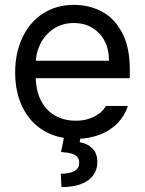

<svg xmlns="http://www.w3.org/2000/svg" viewBox="-20 -557 593 785"><path d="M158.7 -22.9C196.1 -0.5 239.9 10.7 290 10.7C325.8 10.7 358.4 5 387.7 -6.3C417 -17.7 441.4 -33.5 460.9 -53.7C480.5 -73.9 494.5 -97.3 502.9 -124H413.1C406.6 -112.3 397.6 -102.1 386.2 -93.3C374.8 -84.5 361 -77.3 344.7 -71.8C328.5 -66.2 310.2 -63.5 290 -63.5C257.5 -63.5 228.8 -70.6 204.1 -85C179.4 -99.3 160.2 -120.3 146.5 -147.9C132.8 -175.6 126 -209 126 -248V-295.9C126 -325.2 132.5 -352.7 145.5 -378.4C158.5 -404.1 176.8 -424.6 200.2 -439.9C223.6 -455.2 251 -462.9 282.2 -462.9C310.9 -462.9 336.1 -456.2 357.9 -442.9C379.7 -429.5 396.5 -411.3 408.2 -388.2C419.9 -365.1 425.8 -338.5 425.8 -308.6H100.6V-237.3H510.7V-272.5C510.7 -334.3 500 -385.1 478.5 -424.8C457 -464.5 429 -493.2 394.5 -510.7C360 -528.3 322.6 -537.1 282.2 -537.1C234.7 -537.1 192.9 -525.6 156.7 -502.4C120.6 -479.3 92.4 -446.8 72.3 -404.8C52.1 -362.8 42 -314.8 42 -260.7C42 -206.7 52.1 -159.2 72.3 -118.2C92.4 -77.1 121.3 -45.4 158.7 -22.9ZM310.5 -2.9H243.2L229.5 64.5C248.4 65.8 263 68 273.4 71.3C283.9 74.5 291.5 79.1 296.4 85C301.3 90.8 303.7 99 303.7 109.4C303.7 124.3 297 135.4 283.7 142.6C270.3 149.7 252 153.3 228.5 153.3L231.4 208C262.7 208 289.4 203.8 311.5 195.3C333.7 186.8 350.3 175 361.3 159.7C372.4 144.4 377.9 126.6 377.9 106.4C377.9 81.7 371.1 62.7 357.4 49.3C343.8 36 326.5 27.7 305.7 24.4Z"/></svg>

Font: Pretendard Variable
Style: Regular
Weight: 400
Designer: Base glyphs from Inter by Rasmus Andersson; Hangeul glyphs from Noto Sans CJK(Source Han Sans) by Jang Soo-young and Kan
Foundry: Kil Hyung-jin
Version: Version 1.309;Glyphs 3.2 (3225)